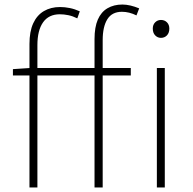

<svg xmlns="http://www.w3.org/2000/svg" viewBox="-20 -827 852 847"><path d="M110 0V-633Q110 -688 126.5 -724Q143 -760 173.5 -778Q204 -796 245 -796Q266 -796 288 -791.5Q310 -787 332 -777L321 -746Q301 -756 281.5 -760Q262 -764 244 -764Q195 -764 170 -728.5Q145 -693 145 -628V0ZM397 0V-655Q397 -707 411.5 -740.5Q426 -774 454 -790.5Q482 -807 520 -807Q537 -807 556 -802.5Q575 -798 594 -790L582 -759Q550 -775 518 -775Q474 -775 453.5 -742Q433 -709 433 -650V0ZM37 -494V-522L110 -527H557V-494ZM672 0V-527H707V0ZM690 -660Q675 -660 664.5 -671Q654 -682 654 -701Q654 -718 664.5 -728.5Q675 -739 690 -739Q706 -739 716.5 -728.5Q727 -718 727 -701Q727 -682 716.5 -671Q706 -660 690 -660Z"/></svg>

Font: Noto Sans TC
Style: Regular
Weight: 100
Designer: Ryoko NISHIZUKA 西塚涼子 (kana, bopomofo & ideographs); Paul D. Hunt (Latin, Greek & Cyrillic); Sandoll Communications 산돌커뮤니
Foundry: Adobe
Version: Version 2.004;hotconv 1.0.118;makeotfexe 2.5.65603